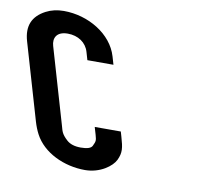

<svg xmlns="http://www.w3.org/2000/svg" viewBox="-238 -760 943 852"><g transform="rotate(10 233.5 -333.5)"><path d="M330.8 -168 324.4 -190H206.9L216.9 -156C224.4 -130.1 222.9 -127.6 213.2 -106.5C207.9 -94.8 190.6 -89 161.4 -89C133.9 -89 112.8 -95.7 98.1 -109C70 -134.4 69.3 -147.7 63.3 -168L-37.2 -512C-46.9 -545 -33.6 -577 17.5 -577C64.3 -577 101.1 -552 112.8 -512L123.3 -476H240.8L230.3 -512C202 -608.6 93.4 -673 -16.8 -673C-46.8 -673 -73.5 -666.8 -97 -654.5C-153.9 -624.6 -174.1 -578.3 -154.7 -512L-54.2 -168C-48.5 -148.7 -41.4 -130.8 -32.9 -114.5C7.4 -37.3 103.5 6 196.7 6C265.3 6 317.7 -33.9 331.9 -64C348.3 -98.7 344.9 -120 330.8 -168Z"/></g></svg>

Font: Din Kursivschrift
Style: BreitLeft
Weight: 400
Version: Version 1.089